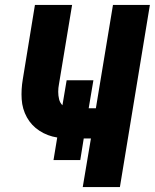

<svg xmlns="http://www.w3.org/2000/svg" viewBox="-20 -755 625 775"><path d="M314 0H464L585 -735H436L367 -318H338L357 -431H249L232 -330Q222 -340 218.5 -354.5Q215 -369 215 -384.5Q215 -400 218 -415L271 -735H121L72 -435Q65 -394 67.5 -354.5Q70 -315 88.5 -281.5Q107 -248 139.5 -227Q172 -206 211 -200L196 -109H304L318 -196H347Z"/></svg>

Font: Iosevka Sparkle Heavy
Style: Italic
Weight: 900
Italic angle: -9°
Designer: Belleve Invis
Foundry: Belleve Invis
Version: Version 4.5.0; ttfautohint (v1.8.3)